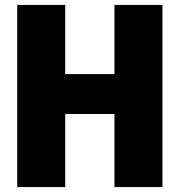

<svg xmlns="http://www.w3.org/2000/svg" viewBox="-20 -760 730 780"><path d="M50 -740H245V-459H445V-740H640V0H445V-297H245V0H50Z"/></svg>

Font: Encode Sans Compressed
Style: Black
Weight: 900
Designer: Pablo Impallari, Andres Torresi
Foundry: Pablo Impallari, Andres Torresi
Version: Version 1.000; ttfautohint (v1.00) -l 8 -r 50 -G 200 -x 14 -